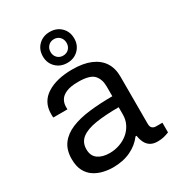

<svg xmlns="http://www.w3.org/2000/svg" viewBox="-186 -878 916 1002"><g transform="rotate(-30 272.5 -377.5)"><path d="M200.9 12Q172.5 12 143.1 5.1Q113.6 -1.8 89 -17.9Q64.3 -34.1 49.4 -62.4Q34.5 -90.8 34.5 -133.7Q34.5 -188.2 60.3 -223Q86.1 -257.8 132.6 -277.4Q179.1 -296.9 243.1 -304.5Q307 -312.1 382.2 -312.1V-371.6Q382.2 -414.8 358.6 -440.6Q335 -466.4 264.4 -466.4Q218.6 -466.4 192.3 -454.8Q166.1 -443.3 155.5 -425Q145 -406.7 145 -385.4V-370H60.1Q59.1 -375 59.1 -380Q59.1 -385 59.1 -392Q59.1 -464.1 117.4 -501.1Q175.7 -538 270.2 -538Q336.3 -538 380.5 -519.1Q424.7 -500.3 447.4 -465.4Q470.2 -430.4 470.2 -380.6V-95.9Q470.2 -76.9 478.9 -69.4Q487.6 -61.8 500.6 -61.8H539.5V-3.5Q525.8 2.3 508.7 6.6Q491.5 11 470.4 11Q443.9 11 427.1 0.7Q410.3 -9.7 401.1 -28.2Q391.9 -46.7 388.7 -70.1H382.2Q353.9 -31.7 307.5 -9.8Q261.1 12 200.9 12ZM222.8 -61.8Q254.6 -61.8 283.4 -72Q312.2 -82.1 334.1 -100.4Q356 -118.7 369.1 -144.7Q382.2 -170.7 382.2 -201.8V-246Q301.5 -246 244.2 -237Q186.9 -227.9 156.6 -204.8Q126.4 -181.6 126.4 -139.7Q126.4 -99.8 153 -80.8Q179.6 -61.8 222.8 -61.8ZM266.6 -579.9Q225.9 -579.9 199 -606.3Q172.1 -632.7 172.1 -672.9Q172.1 -714.2 199 -740.4Q225.9 -766.5 266.6 -766.5Q307.8 -766.5 334.4 -740.4Q361.1 -714.2 361.1 -672.9Q361.1 -632.7 334.4 -606.3Q307.8 -579.9 266.6 -579.9ZM266.6 -623.7Q287.9 -623.7 301.4 -637.6Q314.9 -651.6 314.9 -672.9Q314.9 -694.3 301.4 -708.5Q287.9 -722.7 266.6 -722.7Q245.6 -722.7 232 -708.5Q218.3 -694.3 218.3 -672.9Q218.3 -651.6 232 -637.6Q245.6 -623.7 266.6 -623.7Z"/></g></svg>

Font: Archivo Variable SemiBold
Style: Regular
Weight: 600
Designer: Hector Gatti
Foundry: Omnibus-Type
Version: Version 2.001